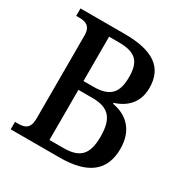

<svg xmlns="http://www.w3.org/2000/svg" viewBox="-164 -848 948 982"><g transform="rotate(30 309.5 -357.0)"><path d="M32 0H320C487 0 568 -64 568 -194C568 -301 508 -360 420 -375V-380C487 -402 541 -448 541 -538C541 -660 458 -714 293 -714H32V-670H51C88 -670 119 -660 119 -604V-114C119 -56 91 -44 52 -44H32ZM288 -400H231V-662H286C383 -662 423 -631 423 -534C423 -441 388 -400 288 -400ZM313 -52H231V-348H315C415 -348 449 -299 449 -197C449 -91 410 -52 313 -52Z"/></g></svg>

Font: Noto Serif Lao SemiCondensed Medium
Style: Regular
Weight: 500
Width: 4
Designer: Monotype Design Team
Foundry: Monotype Imaging Inc.
Version: Version 2.003